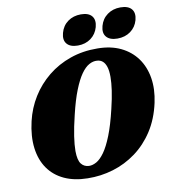

<svg xmlns="http://www.w3.org/2000/svg" viewBox="-99 -1009 986 1106"><g transform="rotate(-10 394.5 -455.5)"><path d="M509 -714Q586.5 -713.5 644.2 -685.8Q702 -658 737.8 -608.8Q773.5 -559.5 784.5 -493Q795.5 -426.5 778.5 -348Q758.5 -256.5 714.2 -188.2Q670 -120 608.5 -74.8Q547 -29.5 474.2 -7.5Q401.5 14.5 324 13Q246 12 188 -15Q130 -42 95.2 -91.8Q60.5 -141.5 51.5 -211.2Q42.5 -281 62.5 -367Q80 -442 119.5 -505.5Q159 -569 217.2 -616.2Q275.5 -663.5 349.2 -689.2Q423 -715 509 -714ZM344.5 -56Q365 -55.5 388 -68.2Q411 -81 434.8 -114Q458.5 -147 482 -206Q505.5 -265 527 -356Q541.5 -416 548 -461.2Q554.5 -506.5 554.5 -540Q554.5 -577 547 -599.5Q539.5 -622 526.2 -633Q513 -644 494.5 -645Q471.5 -647 447.8 -634Q424 -621 401 -588.5Q378 -556 355.8 -500Q333.5 -444 313.5 -359.5Q296.5 -290 289 -239.2Q281.5 -188.5 281.5 -153.5Q282 -100 298.8 -78.5Q315.5 -57 344.5 -56ZM401.5 -750Q357.5 -750 337.8 -773Q318 -796 329 -836.5Q340 -877.5 372.2 -900.8Q404.5 -924 448.5 -924Q493 -924 512.2 -900.8Q531.5 -877.5 520.5 -836.5Q509.5 -797 477.8 -773.5Q446 -750 401.5 -750ZM633 -750Q589 -750 569 -773Q549 -796 560 -836.5Q571 -877 603.2 -900.5Q635.5 -924 679.5 -924Q725 -924 744.5 -900.8Q764 -877.5 753 -836.5Q742 -797 710 -773.5Q678 -750 633 -750Z"/></g></svg>

Font: Fraunces
Style: Italic
Weight: 900
Italic angle: -16°
Version: Version 1.000;[0bf87f6ff]